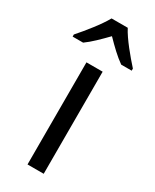

<svg xmlns="http://www.w3.org/2000/svg" viewBox="-233 -886 706 873"><g transform="rotate(30 120.0 -449.0)"><path d="M162 -832H77C53 -788 2 -725 -35 -683V-672H20C51 -694 85 -728 119 -763C153 -728 187 -695 220 -672H275V-683C239 -723 185 -787 162 -832ZM163 -66V-602H78V-66Z"/></g></svg>

Font: Noto Sans Malayalam UI SemiCondensed
Style: Regular
Weight: 400
Width: 4
Designer: Jelle Bosma - Monotype Design Team
Foundry: Monotype Imaging Inc.
Version: Version 2.104